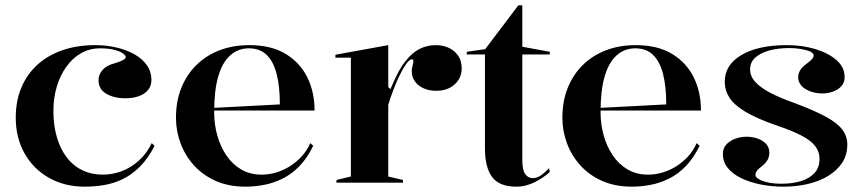

<svg xmlns="http://www.w3.org/2000/svg" viewBox="-20 -684 3233 719"><path d="M297 15Q222 15 163.5 -18Q105 -51 72 -109.5Q39 -168 39 -243Q39 -306 60 -356Q81 -406 120 -441.5Q159 -477 214 -496Q269 -515 337 -515Q377 -515 414.5 -506.5Q452 -498 482 -481.5Q512 -465 529.5 -440.5Q547 -416 547 -384Q547 -362 534 -346.5Q521 -331 499 -323.5Q477 -316 449 -316Q407 -316 378 -333Q349 -350 349 -383Q349 -405 364 -422Q379 -439 406 -446Q451 -459 451 -470Q451 -477 439 -485Q427 -493 405.5 -498Q384 -503 355 -503Q315 -503 283 -484.5Q251 -466 228 -433.5Q205 -401 192.5 -359Q180 -317 180 -269Q180 -214 193 -170Q206 -126 230 -94.5Q254 -63 288.5 -46.5Q323 -30 365 -30Q402 -30 437 -43.5Q472 -57 501 -83.5Q530 -110 548 -148L559 -138Q534 -90 504 -60Q474 -30 440 -13.5Q406 3 370 9Q334 15 297 15Z M913 -515Q996 -515 1050 -482Q1104 -449 1131 -394Q1158 -339 1158 -270H779V-280L1028 -293Q1028 -360 1016 -407Q1004 -454 978.5 -478.5Q953 -503 912 -503Q872 -503 842.5 -477Q813 -451 797.5 -398.5Q782 -346 782 -264Q782 -219 793.5 -177.5Q805 -136 827.5 -102.5Q850 -69 883 -49.5Q916 -30 960 -30Q987 -30 1014 -38Q1041 -46 1065 -61Q1089 -76 1109 -97.5Q1129 -119 1142 -148L1153 -138Q1130 -91 1100.5 -61Q1071 -31 1037 -14.5Q1003 2 968 8.5Q933 15 899 15Q837 15 789 -6Q741 -27 707.5 -63.5Q674 -100 656.5 -146.5Q639 -193 639 -243Q639 -306 659.5 -356Q680 -406 716.5 -441.5Q753 -477 803 -496Q853 -515 913 -515Z M1240 0V-10L1294 -23V-468H1236V-479L1434 -515V-358L1442 -350Q1456 -383 1469.5 -409.5Q1483 -436 1497 -453Q1521 -485 1549.5 -500Q1578 -515 1613 -515Q1637 -515 1659 -505.5Q1681 -496 1695 -476.5Q1709 -457 1709 -427Q1709 -404 1697 -385Q1685 -366 1664 -355Q1643 -344 1613 -344Q1587 -344 1566 -353.5Q1545 -363 1533.5 -379.5Q1522 -396 1522 -417Q1522 -425 1523.5 -431.5Q1525 -438 1526.5 -444Q1528 -450 1528 -455Q1528 -462 1523 -462Q1514 -462 1501.5 -445Q1489 -428 1472 -393Q1463 -373 1453 -347Q1443 -321 1434 -292V-23L1489 -10V0Z M1913 15Q1850 15 1823 -21Q1796 -57 1796 -129V-480H1728V-490L1797 -500L1921 -664H1936V-509L2039 -490V-480H1936V-83Q1936 -48 1946.5 -32.5Q1957 -17 1975 -17Q1991 -17 2006 -27.5Q2021 -38 2036 -54L2039 -40Q2028 -30 2013.5 -20Q1999 -10 1983 -2Q1967 6 1949.5 10.5Q1932 15 1913 15Z M2360 -515Q2443 -515 2497 -482Q2551 -449 2578 -394Q2605 -339 2605 -270H2226V-280L2475 -293Q2475 -360 2463 -407Q2451 -454 2425.5 -478.5Q2400 -503 2359 -503Q2319 -503 2289.5 -477Q2260 -451 2244.5 -398.5Q2229 -346 2229 -264Q2229 -219 2240.5 -177.5Q2252 -136 2274.5 -102.5Q2297 -69 2330 -49.5Q2363 -30 2407 -30Q2434 -30 2461 -38Q2488 -46 2512 -61Q2536 -76 2556 -97.5Q2576 -119 2589 -148L2600 -138Q2577 -91 2547.5 -61Q2518 -31 2484 -14.5Q2450 2 2415 8.5Q2380 15 2346 15Q2284 15 2236 -6Q2188 -27 2154.5 -63.5Q2121 -100 2103.5 -146.5Q2086 -193 2086 -243Q2086 -306 2106.5 -356Q2127 -406 2163.5 -441.5Q2200 -477 2250 -496Q2300 -515 2360 -515Z M2914 15Q2868 15 2827 6.5Q2786 -2 2754.5 -17.5Q2723 -33 2705 -55.5Q2687 -78 2687 -107Q2687 -129 2700 -143Q2713 -157 2733.5 -164.5Q2754 -172 2775 -172Q2798 -172 2817.5 -165Q2837 -158 2849 -145Q2861 -132 2861 -112Q2861 -98 2855 -86.5Q2849 -75 2836 -64Q2820 -52 2814.5 -44.5Q2809 -37 2809 -28Q2809 -21 2821 -13.5Q2833 -6 2855 -1Q2877 4 2907 4Q2948 4 2980 -6Q3012 -16 3030.5 -36.5Q3049 -57 3049 -89Q3049 -115 3033.5 -136Q3018 -157 2982 -176Q2946 -195 2883 -216Q2812 -241 2770.5 -266Q2729 -291 2711.5 -318.5Q2694 -346 2694 -378Q2694 -441 2756.5 -478Q2819 -515 2927 -515Q2985 -515 3034 -500Q3083 -485 3113 -458.5Q3143 -432 3143 -395Q3143 -375 3131 -361.5Q3119 -348 3099.5 -341Q3080 -334 3059 -334Q3043 -334 3027 -338Q3011 -342 2998 -349.5Q2985 -357 2977 -368.5Q2969 -380 2969 -394Q2969 -423 2999 -444Q3015 -456 3021 -463Q3027 -470 3027 -477Q3027 -482 3020.5 -487Q3014 -492 3001.5 -495.5Q2989 -499 2972 -501.5Q2955 -504 2935 -504Q2894 -504 2861 -495Q2828 -486 2808.5 -468.5Q2789 -451 2789 -424Q2789 -398 2809 -376.5Q2829 -355 2865.5 -336Q2902 -317 2953 -299Q3028 -271 3071.5 -247.5Q3115 -224 3134 -199Q3153 -174 3153 -143Q3153 -103 3133.5 -74Q3114 -45 3081 -25Q3048 -5 3005 5Q2962 15 2914 15Z"/></svg>

Font: Kalnia Medium
Style: Regular
Weight: 500
Designer: Frida Medrano
Foundry: Frida Medrano
Version: Version 1.105